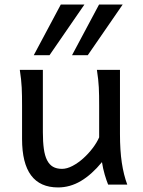

<svg xmlns="http://www.w3.org/2000/svg" viewBox="-20 -801 619 833"><path d="M449.2 0Q445.8 -8.3 441.9 -19.5Q438 -30.8 434.3 -43.5Q430.7 -56.2 427.5 -70.1Q424.3 -84 422.4 -97.7Q377.9 -43.5 330.8 -15.6Q283.7 12.2 231.9 12.2Q75.7 12.2 75.7 -197.8V-341.8Q75.7 -365.2 75.4 -384.3Q75.2 -403.3 74.2 -421.1Q73.2 -439 71.3 -457.5Q69.3 -476.1 65.9 -498H166V-227.1Q166 -185.5 170.2 -155.5Q174.3 -125.5 184.1 -106.2Q193.8 -86.9 209.7 -77.6Q225.6 -68.4 249 -68.4Q270.5 -68.4 294.9 -81.3Q319.3 -94.2 341.6 -114.3Q363.8 -134.3 382.1 -158.4Q400.4 -182.6 410.2 -205.1V-341.8Q410.2 -365.7 409.9 -385Q409.7 -404.3 408.7 -421.9Q407.7 -439.5 405.8 -457.5Q403.8 -475.6 400.4 -498H500.5V-219.7Q500.5 -148.4 508.5 -95Q516.6 -41.5 532.2 0ZM346.2 -781.2 194.8 -561.5H126.5L243.7 -781.2ZM512.2 -781.2 360.8 -561.5H292.5L409.7 -781.2Z"/></svg>

Font: Andika Eur
Style: Regular
Weight: 400
Designer: Victor Gaultney, Annie Olsen, Julie Remington, Don Collingsworth, Eric Hays, Becca Hirsbrunner
Foundry: SIL International
Version: Version 5.000